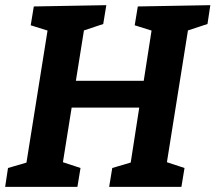

<svg xmlns="http://www.w3.org/2000/svg" viewBox="-21 -724 835 744"><path d="M-1 0 10 -73 99 -99 79 -78 166 -623 181 -600 98 -626 110 -699 391 -704 379 -631 289 -601 307 -623 270 -392 254 -411H559L533 -392L569 -623L584 -600L501 -626L513 -699L794 -704L783 -631L692 -601L710 -623L623 -78L615 -99L694 -73L682 0H402L414 -73L502 -99L483 -78L522 -329L539 -307H235L260 -328L220 -78L212 -99L291 -73L279 0Z"/></svg>

Font: Bitter Thin
Style: Bold Italic
Weight: 700
Italic angle: -9°
Version: Version 3.021